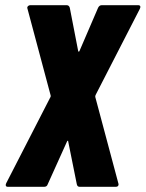

<svg xmlns="http://www.w3.org/2000/svg" viewBox="-20 -720 561 740"><path d="M4 -14 175 -347Q176 -350 175 -353L86 -686L85 -690Q85 -694 88.5 -697Q92 -700 97 -700H237Q246 -700 249 -690L281 -525Q281 -521 283.5 -521Q286 -521 287 -525L358 -690Q363 -700 372 -700H512Q519 -700 520.5 -696Q522 -692 519 -686L348 -353L347 -347L436 -14L437 -10Q437 0 426 0H287Q278 0 276 -10L243 -174Q243 -178 241 -177.5Q239 -177 238 -174L164 -10Q161 0 150 0H11Q4 0 2.5 -4Q1 -8 4 -14Z"/></svg>

Font: Barlow Condensed ExtraBold
Style: Italic
Weight: 800
Width: 3
Italic angle: -7°
Designer: Jeremy Tribby
Foundry: Tribby Type
Version: Version 1.408